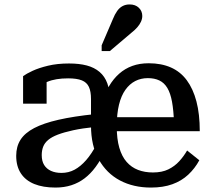

<svg xmlns="http://www.w3.org/2000/svg" viewBox="-20 -834 955 865"><path d="M409 -320 408 -262Q350 -256 309 -247Q268 -238 240.5 -227.5Q213 -217 197 -203.5Q181 -190 174.5 -173Q168 -156 168 -135Q168 -108 179 -90.5Q190 -73 210 -64Q230 -55 257 -55Q289 -55 316 -69.5Q343 -84 368 -112.5Q393 -141 416 -185L453 -152Q433 -112 410.5 -81.5Q388 -51 361 -30.5Q334 -10 301.5 0.5Q269 11 230 11Q174 11 134.5 -5Q95 -21 74 -53Q53 -85 53 -132Q53 -174 72.5 -204.5Q92 -235 134 -257Q176 -279 244 -294.5Q312 -310 409 -320ZM291 -548Q337 -548 371 -539Q405 -530 428.5 -510Q452 -490 463.5 -458.5Q475 -427 475 -380L390 -299V-388Q390 -422 380.5 -442.5Q371 -463 348.5 -472Q326 -481 287 -481Q230 -481 193.5 -465.5Q157 -450 140 -432Q138 -440 140.5 -448.5Q143 -457 149.5 -464.5Q156 -472 166 -477Q176 -482 190 -484V-367H84V-491Q99 -502 127 -515Q155 -528 196.5 -538Q238 -548 291 -548ZM669 -57Q710 -57 738.5 -71Q767 -85 787.5 -107.5Q808 -130 823 -156L878 -112Q858 -75 828 -47Q798 -19 756.5 -4Q715 11 660 11Q581 11 520.5 -21Q460 -53 425 -115.5Q390 -178 390 -268Q390 -298 394.5 -315.5Q399 -333 406 -343Q413 -353 422 -359.5Q431 -366 440 -375Q453 -415 472 -447Q491 -479 517 -502Q543 -525 576 -537Q609 -549 650 -549Q707 -549 750 -530Q793 -511 821.5 -472.5Q850 -434 865 -377Q880 -320 880 -243H463V-306H790L764 -280Q762 -337 755 -375.5Q748 -414 734 -437.5Q720 -461 698 -471.5Q676 -482 646 -482Q615 -482 589.5 -469Q564 -456 545 -429.5Q526 -403 516 -362Q506 -321 506 -264Q506 -208 517.5 -168.5Q529 -129 550.5 -104.5Q572 -80 602 -68.5Q632 -57 669 -57ZM489 -749Q497 -769 507.5 -784Q518 -799 532 -806.5Q546 -814 564 -814Q590 -814 605.5 -799Q621 -784 621 -762Q621 -749 615 -736Q609 -723 598.5 -711Q588 -699 574 -688L475 -604H438V-630Z"/></svg>

Font: Roboto Serif Medium
Style: Regular
Weight: 500
Designer: Greg Gazdowicz
Foundry: Commercial Type
Version: Version 1.008